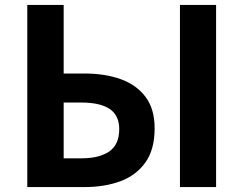

<svg xmlns="http://www.w3.org/2000/svg" viewBox="-20 -761 991 781"><path d="M91 0V-741H239V-462H323Q407 -462 471 -439Q535 -416 572 -367Q609 -318 609 -239Q609 -152 571 -99.5Q533 -47 469 -23.5Q405 0 322 0ZM239 -117H311Q384 -117 424.5 -145Q465 -173 465 -236Q465 -291 426.5 -317.5Q388 -344 309 -344H239ZM712 0V-741H859V0Z"/></svg>

Font: Farlight84_Sys_V01
Style: Bold
Weight: 700
Designer: Monotype Design Team, Nadine Chahine and Nizar Qandah
Foundry: Monotype Imaging Inc.
Version: Version 2.004;October 31, 2024;FontCreator 14.0.0.2814 64-bi